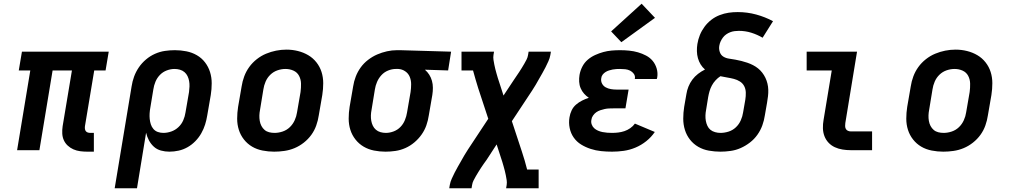

<svg xmlns="http://www.w3.org/2000/svg" viewBox="-20 -808 5440 1033"><path d="M450 8Q430 8 411 5.5Q392 3 375 -4.5Q358 -12 344.5 -24.5Q331 -37 323.5 -53.5Q316 -70 315 -89.5Q314 -109 317 -129L367 -429H263L192 0H72L143 -429H81L98 -530H565L548 -429H487L437 -129Q436 -121 437 -114Q438 -107 442 -102Q446 -97 452.5 -95Q459 -93 467 -93H485V8Z M597 205 688 -343Q692 -370 701.5 -396Q711 -422 727 -445.5Q743 -469 765.5 -488Q788 -507 814 -518.5Q840 -530 867 -534Q894 -538 921 -538Q952 -538 982.5 -532Q1013 -526 1039 -511Q1065 -496 1083 -472.5Q1101 -449 1110 -420.5Q1119 -392 1119 -360Q1119 -328 1114 -297L1095 -187Q1091 -162 1083.5 -138Q1076 -114 1063 -91Q1050 -68 1031 -48.5Q1012 -29 989 -16Q966 -3 941 2.5Q916 8 891 8Q868 8 846 2Q824 -4 808 -18.5Q792 -33 781.5 -52.5Q771 -72 766 -94L717 205ZM859 -93Q880 -93 901.5 -100.5Q923 -108 940 -124Q957 -140 966 -161Q975 -182 978 -203L997 -313Q999 -328 999.5 -343Q1000 -358 997.5 -372Q995 -386 989 -398.5Q983 -411 972.5 -420Q962 -429 948 -433Q934 -437 919 -437Q898 -437 877 -429Q856 -421 840.5 -405Q825 -389 816.5 -368.5Q808 -348 805 -327L789 -230Q786 -214 785 -198.5Q784 -183 785.5 -168Q787 -153 791.5 -139Q796 -125 805.5 -114Q815 -103 829 -98Q843 -93 859 -93Z M1455 8Q1424 8 1393 2Q1362 -4 1336.5 -19Q1311 -34 1292.5 -57.5Q1274 -81 1265 -109.5Q1256 -138 1256 -169.5Q1256 -201 1261 -233L1280 -343Q1284 -370 1294 -397Q1304 -424 1321 -447.5Q1338 -471 1361.5 -489.5Q1385 -508 1411.5 -519Q1438 -530 1465.5 -535.5Q1493 -541 1521 -541Q1553 -541 1583 -533.5Q1613 -526 1638.5 -511Q1664 -496 1682.5 -472.5Q1701 -449 1710 -420.5Q1719 -392 1719 -360.5Q1719 -329 1714 -297L1695 -187Q1691 -160 1681.5 -133Q1672 -106 1655 -82.5Q1638 -59 1614.5 -40.5Q1591 -22 1564.5 -11Q1538 0 1510 4Q1482 8 1455 8ZM1457 -93Q1479 -93 1501 -100.5Q1523 -108 1539.5 -124Q1556 -140 1565.5 -161Q1575 -182 1578 -203L1597 -313Q1600 -336 1599.5 -358.5Q1599 -381 1589 -400Q1579 -419 1559 -428Q1539 -437 1516 -437Q1494 -437 1472.5 -429.5Q1451 -422 1434.5 -406Q1418 -390 1409 -369Q1400 -348 1397 -327L1379 -217Q1376 -202 1375.5 -187Q1375 -172 1377.5 -157.5Q1380 -143 1386.5 -130.5Q1393 -118 1403.5 -109Q1414 -100 1428 -96.5Q1442 -93 1457 -93Z M2054 8Q2023 8 1992.5 2Q1962 -4 1936.5 -19Q1911 -34 1892.5 -57.5Q1874 -81 1865 -109.5Q1856 -138 1856 -170Q1856 -202 1861 -233L1880 -343Q1884 -370 1894 -396Q1904 -422 1920.5 -445Q1937 -468 1960.5 -486Q1984 -504 2009.5 -515Q2035 -526 2062 -532Q2089 -538 2116 -538Q2120 -538 2124.5 -538Q2129 -538 2133 -538L2407 -530L2391 -429L2266 -433Q2280 -421 2289.5 -406Q2299 -391 2304 -373Q2309 -355 2309 -335.5Q2309 -316 2306 -297L2287 -187Q2283 -160 2274 -134Q2265 -108 2248.5 -84.5Q2232 -61 2209.5 -42Q2187 -23 2161 -11.5Q2135 0 2108 4Q2081 8 2054 8ZM2056 -93Q2077 -93 2098 -101Q2119 -109 2134.5 -125Q2150 -141 2158.5 -162Q2167 -183 2170 -203L2189 -313Q2192 -334 2192 -355Q2192 -376 2184.5 -394.5Q2177 -413 2160 -424.5Q2143 -436 2123 -437H2116Q2114 -437 2112.5 -437Q2111 -437 2109 -437Q2089 -437 2068 -428.5Q2047 -420 2032 -403.5Q2017 -387 2008.5 -367Q2000 -347 1997 -327L1979 -217Q1976 -202 1975.5 -187Q1975 -172 1977.5 -158Q1980 -144 1986 -131.5Q1992 -119 2002.5 -110Q2013 -101 2027 -97Q2041 -93 2056 -93Z M2397 205 2400 187Q2403 170 2410.5 153.5Q2418 137 2426 121Q2434 105 2443 89.5Q2452 74 2461 58Q2470 42 2479 26.5Q2488 11 2498 -4L2607 -169L2553 -333Q2546 -357 2538.5 -381Q2531 -405 2525 -429H2463V-530H2638L2635 -512Q2633 -499 2635 -486Q2637 -473 2639.5 -460.5Q2642 -448 2645 -436Q2648 -424 2651.5 -412Q2655 -400 2658.5 -388Q2662 -376 2666 -365L2689 -294L2744 -377Q2751 -388 2758.5 -398.5Q2766 -409 2773 -420Q2780 -431 2787 -442Q2794 -453 2800.5 -464.5Q2807 -476 2813 -487.5Q2819 -499 2821 -512L2824 -530H2944L2941 -512Q2938 -495 2930.5 -478.5Q2923 -462 2915 -446Q2907 -430 2898 -414.5Q2889 -399 2880 -383Q2871 -367 2862 -351.5Q2853 -336 2843 -321L2734 -156L2788 8Q2796 32 2803 56Q2810 80 2816 104H2878V205H2703L2706 187Q2708 174 2706 161Q2704 148 2701.5 135.5Q2699 123 2696 111Q2693 99 2689.5 87Q2686 75 2682.5 63Q2679 51 2675 40L2652 -31L2598 52Q2590 63 2582.5 73.5Q2575 84 2568 95Q2561 106 2554 117Q2547 128 2540.5 139.5Q2534 151 2528 162.5Q2522 174 2520 187L2517 205Z M3273 8Q3243 8 3214 5Q3185 2 3157.5 -7Q3130 -16 3106.5 -30.5Q3083 -45 3067 -67.5Q3051 -90 3045 -119Q3039 -148 3044 -177Q3047 -196 3055.5 -214Q3064 -232 3079 -245Q3094 -258 3112 -267Q3130 -276 3148 -282Q3134 -291 3122.5 -304Q3111 -317 3104 -333.5Q3097 -350 3096 -368.5Q3095 -387 3098 -405Q3102 -428 3113 -449.5Q3124 -471 3142 -486.5Q3160 -502 3182 -512Q3204 -522 3226 -528Q3248 -534 3270.5 -536Q3293 -538 3316 -538Q3341 -538 3365.5 -535.5Q3390 -533 3412.5 -526.5Q3435 -520 3456 -509Q3477 -498 3491.5 -480.5Q3506 -463 3513 -439.5Q3520 -416 3516 -391Q3515 -389 3514.5 -387Q3514 -385 3514 -383H3395Q3395 -384 3395.5 -384.5Q3396 -385 3396 -386Q3398 -400 3390 -411Q3382 -422 3370 -428Q3358 -434 3344 -435.5Q3330 -437 3316 -437Q3306 -437 3296 -436.5Q3286 -436 3276 -434Q3266 -432 3256.5 -429Q3247 -426 3238 -420.5Q3229 -415 3222.5 -406.5Q3216 -398 3215 -388Q3212 -372 3219 -358.5Q3226 -345 3239 -338Q3252 -331 3267 -328.5Q3282 -326 3298 -326H3362L3345 -225H3281Q3269 -225 3257 -224.5Q3245 -224 3233.5 -221.5Q3222 -219 3210 -215Q3198 -211 3188 -204Q3178 -197 3170.5 -186Q3163 -175 3162 -164Q3159 -151 3163.5 -138.5Q3168 -126 3177 -118Q3186 -110 3197.5 -105Q3209 -100 3221.5 -97.5Q3234 -95 3247 -94Q3260 -93 3273 -93Q3289 -93 3306 -95Q3323 -97 3339.5 -102.5Q3356 -108 3371 -118.5Q3386 -129 3396 -143L3503 -98Q3484 -70 3457 -48.5Q3430 -27 3399 -14Q3368 -1 3336 3.5Q3304 8 3273 8ZM3323 -581 3268 -639 3432 -788 3504 -712Z M3856 8Q3825 8 3794 2.5Q3763 -3 3737 -18Q3711 -33 3692.5 -56.5Q3674 -80 3665 -109Q3656 -138 3656 -169.5Q3656 -201 3661 -233L3673 -302Q3676 -322 3684 -342Q3692 -362 3705 -379.5Q3718 -397 3735.5 -410.5Q3753 -424 3773 -434Q3759 -446 3749.5 -461.5Q3740 -477 3735 -495Q3730 -513 3729.5 -532.5Q3729 -552 3732 -571Q3736 -596 3745.5 -619.5Q3755 -643 3770.5 -664Q3786 -685 3806.5 -701Q3827 -717 3851.5 -726.5Q3876 -736 3900 -739.5Q3924 -743 3949 -743Q4000 -743 4048 -730Q4096 -717 4139 -694L4083 -605Q4054 -622 4022 -632Q3990 -642 3955 -642Q3944 -642 3932 -640.5Q3920 -639 3908.5 -634.5Q3897 -630 3887 -623Q3877 -616 3869.5 -606Q3862 -596 3857 -585Q3852 -574 3850 -562Q3847 -545 3852.5 -528.5Q3858 -512 3871.5 -503.5Q3885 -495 3902.5 -492.5Q3920 -490 3936.5 -487Q3953 -484 3969 -480Q3985 -476 4001 -470.5Q4017 -465 4031.5 -457.5Q4046 -450 4058.5 -440Q4071 -430 4081 -417Q4091 -404 4098 -389.5Q4105 -375 4109 -358.5Q4113 -342 4113.5 -325Q4114 -308 4112 -290.5Q4110 -273 4107 -256L4095 -187Q4091 -160 4081.5 -133.5Q4072 -107 4055 -83Q4038 -59 4014.5 -41Q3991 -23 3965 -11.5Q3939 0 3911 4Q3883 8 3856 8ZM3856 -93Q3878 -93 3900 -100Q3922 -107 3939 -123Q3956 -139 3965.5 -160.5Q3975 -182 3978 -203L3990 -272Q3993 -291 3992.5 -310Q3992 -329 3984 -344.5Q3976 -360 3961 -369.5Q3946 -379 3928.5 -383.5Q3911 -388 3892.5 -391Q3874 -394 3856 -398Q3842 -389 3830 -376Q3818 -363 3810 -348Q3802 -333 3797.5 -317.5Q3793 -302 3790 -285L3779 -217Q3776 -202 3775.5 -187Q3775 -172 3777.5 -158Q3780 -144 3786 -131Q3792 -118 3802.5 -109.5Q3813 -101 3827.5 -97Q3842 -93 3856 -93Z M4557 0Q4535 0 4513 -3.5Q4491 -7 4471.5 -16Q4452 -25 4437.5 -40.5Q4423 -56 4415.5 -76Q4408 -96 4407.5 -118.5Q4407 -141 4411 -163L4455 -429H4320V-530H4591L4528 -146Q4527 -138 4527 -130Q4527 -122 4530.5 -115Q4534 -108 4541.5 -104.5Q4549 -101 4557 -101H4672V0Z M5055 8Q5024 8 4993 2Q4962 -4 4936.5 -19Q4911 -34 4892.5 -57.5Q4874 -81 4865 -109.5Q4856 -138 4856 -169.5Q4856 -201 4861 -233L4880 -343Q4884 -370 4894 -397Q4904 -424 4921 -447.5Q4938 -471 4961.5 -489.5Q4985 -508 5011.5 -519Q5038 -530 5065.5 -535.5Q5093 -541 5121 -541Q5153 -541 5183 -533.5Q5213 -526 5238.5 -511Q5264 -496 5282.5 -472.5Q5301 -449 5310 -420.5Q5319 -392 5319 -360.5Q5319 -329 5314 -297L5295 -187Q5291 -160 5281.5 -133Q5272 -106 5255 -82.5Q5238 -59 5214.5 -40.5Q5191 -22 5164.5 -11Q5138 0 5110 4Q5082 8 5055 8ZM5057 -93Q5079 -93 5101 -100.5Q5123 -108 5139.5 -124Q5156 -140 5165.5 -161Q5175 -182 5178 -203L5197 -313Q5200 -336 5199.5 -358.5Q5199 -381 5189 -400Q5179 -419 5159 -428Q5139 -437 5116 -437Q5094 -437 5072.5 -429.5Q5051 -422 5034.5 -406Q5018 -390 5009 -369Q5000 -348 4997 -327L4979 -217Q4976 -202 4975.5 -187Q4975 -172 4977.5 -157.5Q4980 -143 4986.5 -130.5Q4993 -118 5003.5 -109Q5014 -100 5028 -96.5Q5042 -93 5057 -93Z"/></svg>

Font: Iosevka Curly Slab Extended
Style: Bold Italic
Weight: 700
Width: 7
Italic angle: -9°
Monospace: yes
Designer: Belleve Invis
Foundry: Belleve Invis
Version: Version 11.0.0; ttfautohint (v1.8.3)